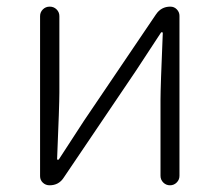

<svg xmlns="http://www.w3.org/2000/svg" viewBox="-20 -553 655 573"><path d="M127.9 0Q116.2 0 107.9 -7.8Q99.6 -15.6 99.6 -27.3V-504.9Q99.6 -516.6 107.9 -524.9Q116.2 -533.2 128.4 -533.2Q140.6 -533.2 148.9 -524.9Q157.2 -516.6 157.2 -504.9V-276.4Q157.2 -240.2 150.4 -78.1Q150.4 -76.2 152.8 -76.2Q155.3 -76.2 156.2 -78.1Q167 -94.7 193.4 -135.3Q219.7 -175.8 230.5 -192.4L445.3 -509.8Q460.9 -533.2 488.3 -533.2Q500 -533.2 507.8 -524.9Q515.6 -516.6 515.6 -505.9V-28.3Q515.6 -16.6 507.3 -8.3Q499 0 487.3 0Q475.6 0 467.3 -8.3Q459 -16.6 459 -28.3V-255.9Q459 -293 465.8 -454.1Q465.8 -457 463.4 -457Q460.9 -457 460 -455.1Q444.3 -431.6 385.7 -341.8L169.9 -22.5Q155.3 0 127.9 0Z"/></svg>

Font: irohamaru Light
Style: Regular
Weight: 200
Designer: [Source Han Sans]
Ryoko NISHIZUKA  (kana & ideographs); Paul D. Hunt (Latin, Greek & Cyrillic); Wenlong ZHANG  (bopomofo
Version: Version 1.01